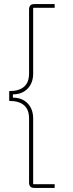

<svg xmlns="http://www.w3.org/2000/svg" viewBox="-20 -780 355 938"><path d="M247 138H147Q122 138 122 112V-201Q122 -287 25 -287V-335Q122 -335 122 -421V-734Q122 -760 147 -760H247V-742H142V-421Q142 -375 115 -347Q88 -319 43 -319V-303Q88 -303 115 -275Q142 -247 142 -201V120H247Z"/></svg>

Font: IBM Plex Sans Thin
Style: Regular
Weight: 100
Designer: Mike Abbink, Paul van der Laan, Pieter van Rosmalen
Foundry: Bold Monday
Version: Version 3.0